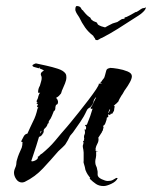

<svg xmlns="http://www.w3.org/2000/svg" viewBox="-20 -602 510 645"><path d="M328 23Q313 23 302.5 16Q292 9 281 -2L283 -4Q283 -5 281 -7Q274 -16 271.5 -21Q269 -26 267 -31Q266 -36 265 -41Q264 -46 261 -55Q260 -59 261 -60V-80Q261 -85 261 -89.5Q261 -94 260 -99Q259 -103 258.5 -106.5Q258 -110 258 -112Q258 -113 260 -119Q260 -122 261 -123Q259 -125 259 -126Q259 -126 259 -126.5Q259 -127 260 -128L261 -129Q261 -129 262 -130Q262 -131 263 -132Q262 -132 262 -133Q262 -135 263 -135Q261 -145 264 -150Q267 -156 264 -167H269V-174L270 -175L265 -182L272 -183V-184Q272 -185 273 -186Q284 -212 291 -237L285 -236V-243H287Q292 -251 296 -261Q298 -266 300 -269Q302 -272 303 -276L302 -275Q295 -268 294 -260Q293 -255 290.5 -251Q288 -247 284 -243Q280 -239 277 -238Q273 -235 271 -230Q262 -210 249.5 -192Q237 -174 225 -157Q223 -154 219 -150Q215 -146 213 -141Q210 -136 208 -131L202 -121Q200 -117 197 -114Q194 -111 190 -107L176 -94Q151 -65 124.5 -36.5Q98 -8 63 9Q60 10 58 10.5Q56 11 54 11Q42 11 34.5 0Q27 -11 27 -22Q27 -27 29 -33L33 -43Q35 -49 35 -54Q35 -59 37 -65Q40 -76 44 -85.5Q48 -95 53 -106Q53 -106 55 -115Q55 -122 56 -124Q51 -126 51 -127Q51 -128 52 -128V-129Q55 -135 59.5 -143.5Q64 -152 72 -153Q77 -164 81.5 -174Q86 -184 91 -194Q101 -213 106 -237L109 -241H107L104 -245L108 -251L102 -254L108 -257H104V-259Q103 -260 103 -262Q103 -264 104 -265Q108 -272 109 -279Q111 -287 115 -291H114L113 -290H111Q108 -290 108 -292V-293Q108 -304 114 -314Q115 -318 116 -321Q117 -324 118 -328Q119 -331 119.5 -334Q120 -337 120 -340Q120 -344 119 -346Q117 -350 117 -353Q117 -357 120.5 -360Q124 -363 127 -365V-366Q125 -367 119.5 -369.5Q114 -372 113 -372L114 -376Q112 -374 111 -374Q112 -374 111 -373H109Q106 -374 98 -376Q89 -378 89 -382Q89 -384 94 -386.5Q99 -389 101 -389Q115 -386 135.5 -381.5Q156 -377 174.5 -371Q193 -365 200 -355Q202 -352 202.5 -348.5Q203 -345 203 -342Q203 -333 198.5 -322Q194 -311 190 -302Q187 -296 187 -294Q187 -294 185 -288Q180 -283 178 -280Q174 -276 169 -274L170 -271L171 -270Q173 -268 173 -267Q175 -263 175 -259Q175 -257 174 -254Q173 -251 169 -250L167 -248H168Q166 -244 166 -241V-238Q166 -236 165 -233Q164 -230 161 -229Q159 -224 154.5 -213Q150 -202 146 -198L143 -192L144 -189L140 -186Q139 -179 132 -172Q125 -167 127 -158H125Q126 -157 126 -156Q126 -154 124 -154Q123 -151 120 -147.5Q117 -144 111 -142Q108 -131 102 -112.5Q96 -94 91 -79Q86 -64 85 -61Q86 -60 89 -60Q93 -60 101 -64.5Q109 -69 107 -76Q111 -76 114 -81Q118 -85 121 -86Q133 -96 144 -106.5Q155 -117 165 -129Q175 -141 185 -153Q195 -165 205 -176Q206 -177 217.5 -191Q229 -205 245 -225Q261 -245 277 -266Q293 -287 303 -302Q313 -317 312 -321H320L321 -320L323 -322L318 -321V-327H320Q322 -330 324 -333Q326 -336 328 -338Q331 -341 333 -350Q334 -354 335 -357.5Q336 -361 337 -365Q339 -372 348 -373L349 -374Q358 -374 376 -371Q394 -368 408.5 -362Q423 -356 423 -346Q423 -338 416.5 -326Q410 -314 402 -303Q398 -298 395 -292Q392 -286 388 -281Q381 -270 376 -258H373V-256Q371 -255 367.5 -251.5Q364 -248 362 -246H365Q365 -241 364 -238L363 -230L357 -220H352Q352 -216 347 -216Q344 -216 344 -218Q343 -218 343 -221Q343 -223 345 -223L350 -233L348 -235Q345 -228 343.5 -223Q342 -218 344 -210H343L344 -209L339 -207L338 -200L335 -191Q332 -181 326 -179L328 -175L325 -163L322 -159H323L310 -139Q311 -138 311 -134Q311 -126 307 -119Q303 -112 301 -103L302 -100L300 -98Q301 -98 301 -96L310 -93Q305 -93 303 -94V-87Q303 -83 303 -79.5Q303 -76 302 -72Q301 -68 300.5 -65Q300 -62 300 -58Q300 -50 303 -44Q305 -41 305.5 -37.5Q306 -34 307 -30Q308 -28 308 -23.5Q308 -19 308 -14Q309 -6 321.5 0Q334 6 342 6Q352 6 358 3Q364 0 372 -5L371 -4H375V-3Q370 8 354 15.5Q338 23 328 23ZM114 -154H115Q117 -158 119 -159L118 -163Q116 -160 114 -154ZM307 -467 301 -468 298 -475H297L293 -482Q277 -494 266 -509.5Q255 -525 246 -544Q242 -550 238.5 -555.5Q235 -561 233 -568Q233 -577 234.5 -579Q236 -581 236 -581Q237 -581 237 -581.5Q237 -582 239 -582Q241 -581 243.5 -581Q246 -581 248 -579Q251 -578 253 -573Q255 -568 259 -567Q259 -567 259.5 -567Q260 -567 259 -566Q262 -563 268 -555.5Q274 -548 278 -548Q278 -548 277.5 -547Q277 -546 278 -546V-545Q283 -545 284.5 -540.5Q286 -536 290 -534Q293 -531 296.5 -530Q300 -529 304 -527Q306 -526 307 -523Q308 -520 311 -518L317 -515Q319 -515 319 -514L333 -510Q338 -513 344 -516Q350 -519 352 -520Q359 -524 364 -525Q369 -526 374 -528Q381 -532 385.5 -535.5Q390 -539 397 -539Q399 -539 399 -544Q403 -543 416 -550.5Q429 -558 433 -560Q433 -561 434 -561Q439 -561 446.5 -566.5Q454 -572 458 -574Q461 -575 463.5 -575Q466 -575 467 -576Q468 -577 470 -577V-576Q470 -575 468.5 -571.5Q467 -568 461 -562Q454 -555 445 -549.5Q436 -544 427 -538Q401 -521 375.5 -505Q350 -489 323 -475Q319 -474 315.5 -471.5Q312 -469 307 -467Z"/></svg>

Font: Water Brush
Style: Regular
Weight: 400
Designer: Robert E. Leuschke
Foundry: Robert E. Leuschke
Version: Version 1.010; ttfautohint (v1.8.4.7-5d5b)